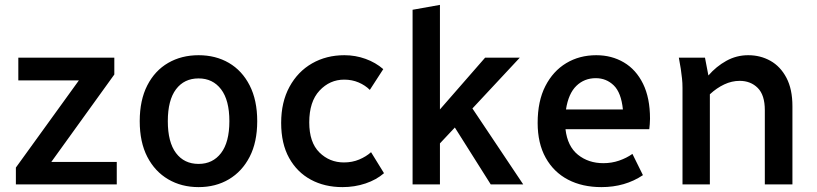

<svg xmlns="http://www.w3.org/2000/svg" viewBox="-20 -755 3344 786"><path d="M45 -69 303 -426H55V-519H448V-450L190 -92H458V0H45Z M552 -259Q552 -345 583 -405.5Q614 -466 668.5 -497.5Q723 -529 793 -529Q863 -529 917 -497.5Q971 -466 1002 -405.5Q1033 -345 1033 -259Q1033 -173 1002 -113Q971 -53 917 -21Q863 11 793 11Q723 11 668.5 -21Q614 -53 583 -113Q552 -173 552 -259ZM667 -259Q667 -173 700.5 -128.5Q734 -84 793 -84Q851 -84 885 -128.5Q919 -173 919 -259Q919 -345 885 -389.5Q851 -434 793 -434Q734 -434 700.5 -389.5Q667 -345 667 -259Z M1131 -252Q1131 -337 1165 -399.5Q1199 -462 1257.5 -495.5Q1316 -529 1390 -529Q1435 -529 1476.5 -514Q1518 -499 1549 -472L1494 -387Q1475 -406 1448 -417.5Q1421 -429 1389 -429Q1330 -429 1288 -384Q1246 -339 1246 -254Q1246 -172 1287.5 -131Q1329 -90 1388 -90Q1422 -90 1450.5 -102Q1479 -114 1499 -132L1552 -46Q1521 -19 1476.5 -4Q1432 11 1382 11Q1309 11 1252.5 -19.5Q1196 -50 1163.5 -108.5Q1131 -167 1131 -252Z M1669 0V-715L1781 -735V-307L1966 -519H2108L1914 -311L2122 0H1989L1842 -233L1781 -168V0Z M2181 -252Q2181 -341 2212.5 -402.5Q2244 -464 2298 -496.5Q2352 -529 2421 -529Q2484 -529 2534 -499.5Q2584 -470 2612.5 -412Q2641 -354 2641 -269Q2641 -258 2640 -246.5Q2639 -235 2638 -226H2295Q2303 -156 2346 -121.5Q2389 -87 2450 -87Q2484 -87 2514.5 -97.5Q2545 -108 2569 -125L2612 -38Q2539 11 2442 11Q2364 11 2305.5 -19.5Q2247 -50 2214 -109Q2181 -168 2181 -252ZM2419 -435Q2372 -435 2339.5 -403.5Q2307 -372 2297 -307H2530Q2523 -376 2492.5 -405.5Q2462 -435 2419 -435Z M2759 -519H2866L2880 -446Q2912 -483 2953.5 -506Q2995 -529 3043 -529Q3093 -529 3134 -506Q3175 -483 3199.5 -436.5Q3224 -390 3224 -320V0H3111V-304Q3111 -366 3082 -395Q3053 -424 3008 -424Q2976 -424 2945 -409.5Q2914 -395 2886 -369V0H2774V-395Q2774 -416 2772 -433.5Q2770 -451 2767 -473Z"/></svg>

Font: Radio Canada Medium
Style: Regular
Weight: 500
Designer: Charles Daoud, Etienne Aubert Bonn, Alexandre Saumier Demers, Jacques Le Bailly
Foundry: Radio-Canada
Version: Version 2.104; ttfautohint (v1.8.4.7-5d5b);gftools[0.9.28.de